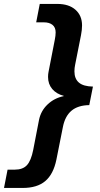

<svg xmlns="http://www.w3.org/2000/svg" viewBox="-96 -745 505 973"><path d="M194.8 -725.1Q252.9 -725.1 286.4 -695.6Q319.8 -666 319.8 -616.2Q319.8 -593.8 314.5 -566.9L284.7 -416.5Q281.2 -400.4 281.2 -383.3Q281.2 -345.7 304 -326.4Q326.7 -307.1 375 -306.2L356.4 -212.4Q298.8 -211.4 266.1 -183.8Q233.4 -156.2 222.7 -101.1L189.9 63.5Q174.8 137.7 133.5 172.6Q92.3 207.5 19 207.5H-75.7L-57.6 114.7H-20.5Q19.5 114.7 40.5 92Q61.5 69.3 72.3 14.6L101.6 -136.7Q110.8 -183.1 145 -215.6Q179.2 -248 226.6 -257.8L227.1 -259.3Q190.4 -268.6 168.9 -293.7Q147.5 -318.8 147.5 -355Q147.5 -369.1 149.9 -380.4L181.6 -543Q186 -564.9 186 -580.6Q186 -606.4 169.9 -619.1Q153.8 -631.8 126.5 -631.8H87.4L105.5 -725.1Z"/></svg>

Font: Liberation Sans
Style: Bold Italic
Weight: 700
Italic angle: -12°
Designer: Steve Matteson
Foundry: Ascender Corporation
Version: Version 2.1.5